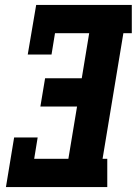

<svg xmlns="http://www.w3.org/2000/svg" viewBox="-20 -755 552 775"><path d="M4 0 37 -200H132L118 -114H256L291 -325H143L162 -439H310L340 -621H202L188 -535H92L126 -735H512V-621H478L394 -114H413V0Z"/></svg>

Font: Iosevka Slab Heavy
Style: Italic
Weight: 900
Italic angle: -9°
Monospace: yes
Designer: Belleve Invis
Foundry: Belleve Invis
Version: Version 11.1.0; ttfautohint (v1.8.3)